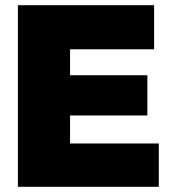

<svg xmlns="http://www.w3.org/2000/svg" viewBox="-20 -720 657 740"><path d="M49 0V-700H574V-530H250V-430H548V-275H250V-167H592V0Z"/></svg>

Font: Georama ExtraCondensed Thin ExtraBold
Style: Regular
Weight: 800
Version: Version 1.001